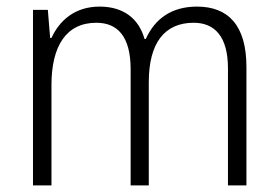

<svg xmlns="http://www.w3.org/2000/svg" viewBox="-20 -562 842 582"><path d="M577 -542C501 -542 450 -506 422 -444H418C401 -505 355 -542 282 -542C206 -542 160 -499 136 -447H132L125 -532H80V0H136V-304C136 -423 181 -493 272 -493C336 -493 376 -452 376 -352V0H431V-313C431 -432 479 -493 567 -493C631 -493 671 -451 671 -355V0H727V-359C727 -485 672 -542 577 -542Z"/></svg>

Font: Noto Sans Armenian SemiCondensed Light
Style: Regular
Weight: 300
Width: 4
Designer: Monotype Design Team
Foundry: Monotype Imaging Inc.
Version: Version 2.008